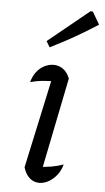

<svg xmlns="http://www.w3.org/2000/svg" viewBox="-53 -766 443 808"><g transform="rotate(5 168.5 -362.0)"><path d="M146 -25 131 -60Q161 -61 188 -65.5Q215 -70 240 -79Q233 -53 218 -34Q203 -15 183.5 -4Q164 7 144 7Q120 7 102.5 -9Q85 -25 77 -53L165 -461L178 -424Q143 -424 118.5 -421.5Q94 -419 69 -412Q76 -438 90 -456Q104 -474 123 -483.5Q142 -493 162 -493Q184 -493 202 -480Q220 -467 230 -441ZM138 -565 123 -590 296 -731H306L337 -678Q289 -647 240 -619Q191 -591 138 -565Z"/></g></svg>

Font: Piazzolla Thin
Style: Italic
Weight: 400
Italic angle: -11.3°
Version: Version 2.005